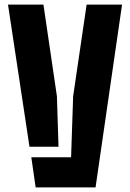

<svg xmlns="http://www.w3.org/2000/svg" viewBox="-20 -820 569 840"><path d="M15 -800H170L229 -399L236 -178H109ZM117 -132H291L300 -399L359 -800H514L398 0H136Z"/></svg>

Font: Big Shoulders Stencil Text Black
Style: Regular
Weight: 900
Designer: Patric King
Foundry: XO Type Co
Version: Version 1.000